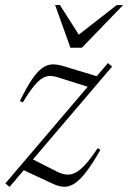

<svg xmlns="http://www.w3.org/2000/svg" viewBox="-28 -710 494 740"><path d="M-7.5 -3 388 -467 404 -453.5 9 10ZM60 -315.5 48.5 -320.5Q74 -372.5 94.5 -403Q115 -433.5 134 -447.2Q153 -461 173 -461.8Q193 -462.5 217 -455L359 -412L322 -372L202.5 -409.5Q183 -416.5 167.5 -417.2Q152 -418 136.5 -409.2Q121 -400.5 102.8 -378.2Q84.5 -356 60 -315.5ZM175 -2 51.5 -59.5 90 -100 185 -52Q206.5 -40 225.2 -37.5Q244 -35 262.5 -44.2Q281 -53.5 301.8 -76.8Q322.5 -100 348.5 -139L359 -132.5Q329 -80 305 -48.5Q281 -17 260 -3.2Q239 10.5 218.5 9.8Q198 9 175 -2ZM446.5 -690.5 287.5 -526H243.5L184.5 -690.5H203L283 -565H261L422 -690.5Z"/></svg>

Font: Newsreader 36pt Light
Style: Italic
Weight: 300
Italic angle: -17°
Designer: Hugues Gentile
Foundry: Production Type
Version: Version 1.003